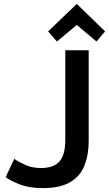

<svg xmlns="http://www.w3.org/2000/svg" viewBox="-20 -951 559 985"><path d="M200 14Q130 14 82.5 -4.5Q35 -23 9 -42L53 -136Q78 -119 112 -104Q146 -89 190 -89Q255 -89 285 -122.5Q315 -156 315 -235V-693H435V-227Q435 -159 414.5 -104.5Q394 -50 342.5 -18Q291 14 200 14ZM272 -738 227 -790 374 -931 519 -790 475 -738 374 -823Z"/></svg>

Font: Ubuntu Sans SemiBold
Style: Regular
Weight: 600
Designer: Dalton Maag Ltd
Foundry: Dalton Maag Ltd
Version: Version 1.006; ttfautohint (v1.8.4.7-5d5b)